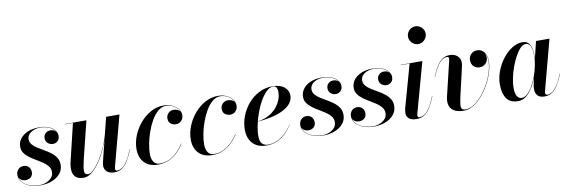

<svg xmlns="http://www.w3.org/2000/svg" viewBox="-54 -1177 4757 1608"><g transform="rotate(-10 2324.0 -373.0)"><path d="M188 10Q139.5 10 99.2 -4.2Q59 -18.5 34.8 -45Q10.5 -71.5 10.5 -108.5Q10.5 -135.5 27.8 -155Q45 -174.5 74 -174.5Q100.5 -174.5 117.2 -157.5Q134 -140.5 134 -112.5Q134 -84 115.8 -69.2Q97.5 -54.5 73 -54.5Q56.5 -54.5 42.5 -60.5Q28.5 -66.5 20 -78.8Q11.5 -91 11.5 -108.5H13.5Q13.5 -71 37.5 -45.2Q61.5 -19.5 100.2 -6.5Q139 6.5 181.5 6.5Q209 6.5 236.2 -4.2Q263.5 -15 282 -35.2Q300.5 -55.5 300.5 -85Q300.5 -112 284.5 -133Q268.5 -154 242.8 -171.5Q217 -189 187.8 -206Q158.5 -223 132.8 -241.8Q107 -260.5 90.8 -283.8Q74.5 -307 74.5 -337.5Q74.5 -375.5 97.2 -405.5Q120 -435.5 161 -453Q202 -470.5 256 -470.5Q307.5 -470.5 341 -455.8Q374.5 -441 391 -418.8Q407.5 -396.5 407.5 -374Q407.5 -344 390 -328.8Q372.5 -313.5 350.5 -313.5Q326.5 -313.5 307.5 -329Q288.5 -344.5 288.5 -373.5Q288.5 -397 305 -413.2Q321.5 -429.5 347.5 -429.5Q373.5 -429.5 390 -414Q406.5 -398.5 406.5 -374H404.5Q404.5 -397.5 387.8 -418.8Q371 -440 339.5 -453.5Q308 -467 263.5 -467Q237.5 -467 212.5 -457.5Q187.5 -448 171.2 -430.2Q155 -412.5 155 -386.5Q155 -361.5 171.5 -342Q188 -322.5 213.8 -306.2Q239.5 -290 268.8 -273.5Q298 -257 323.8 -237.2Q349.5 -217.5 366 -192.2Q382.5 -167 382.5 -132Q382.5 -88 355.8 -56.2Q329 -24.5 284.8 -7.2Q240.5 10 188 10Z M555 10Q510 10 487.8 -10.2Q465.5 -30.5 462 -64.5Q458.5 -98.5 468.5 -141L544.5 -457.5H477V-460H659.5L582 -146.5Q572.5 -107 567.5 -77Q562.5 -47 568.2 -30Q574 -13 596.5 -13Q616.5 -13 643.8 -39Q671 -65 699.8 -109.5Q728.5 -154 753.5 -210.2Q778.5 -266.5 794 -327H796.5Q787 -287 769 -241.5Q751 -196 727.5 -151.2Q704 -106.5 676 -70.2Q648 -34 617.2 -12Q586.5 10 555 10ZM817.5 10Q773 10 752 -10.2Q731 -30.5 731 -58Q731 -65 732.2 -74.8Q733.5 -84.5 735.5 -92.5L827 -460H940.5L827 -33Q825.5 -28.5 825.2 -24.2Q825 -20 825 -16Q825 -0.5 840 -0.5Q861.5 -0.5 883 -14.5Q904.5 -28.5 927 -62.5Q949.5 -96.5 974 -157L976.5 -156.5Q954 -100.5 930.8 -63.5Q907.5 -26.5 880.5 -8.2Q853.5 10 817.5 10Z M1188 10Q1112.5 10 1071.5 -33.2Q1030.5 -76.5 1030.5 -148.5Q1030.5 -206 1053.5 -263Q1076.5 -320 1116.2 -366.8Q1156 -413.5 1207.5 -441.8Q1259 -470 1316.5 -470Q1360 -470 1391.8 -454Q1423.5 -438 1440.8 -414Q1458 -390 1458 -366Q1458 -335 1439.2 -316Q1420.5 -297 1393 -297Q1369 -297 1349.5 -311.5Q1330 -326 1330 -356.5Q1330 -383 1348.2 -401.2Q1366.5 -419.5 1392 -419.5Q1408.5 -419.5 1423.5 -414Q1438.5 -408.5 1447.8 -396.8Q1457 -385 1457 -366H1455.5Q1455.5 -389.5 1439.2 -412Q1423 -434.5 1396 -449Q1369 -463.5 1336 -463.5Q1300 -463.5 1268.8 -437.5Q1237.5 -411.5 1212.5 -368.5Q1187.5 -325.5 1169.8 -275.2Q1152 -225 1142.8 -176Q1133.5 -127 1133.5 -90Q1133.5 -48 1150.8 -22Q1168 4 1204 4Q1248.5 4 1286.5 -15Q1324.5 -34 1355 -64.8Q1385.5 -95.5 1407 -130.5L1409 -129.5Q1387.5 -93.5 1355.8 -61.5Q1324 -29.5 1282.2 -9.8Q1240.5 10 1188 10Z M1649.5 10Q1574 10 1533 -33.2Q1492 -76.5 1492 -148.5Q1492 -206 1515 -263Q1538 -320 1577.8 -366.8Q1617.5 -413.5 1669 -441.8Q1720.5 -470 1778 -470Q1821.5 -470 1853.2 -454Q1885 -438 1902.2 -414Q1919.5 -390 1919.5 -366Q1919.5 -335 1900.8 -316Q1882 -297 1854.5 -297Q1830.5 -297 1811 -311.5Q1791.5 -326 1791.5 -356.5Q1791.5 -383 1809.8 -401.2Q1828 -419.5 1853.5 -419.5Q1870 -419.5 1885 -414Q1900 -408.5 1909.2 -396.8Q1918.5 -385 1918.5 -366H1917Q1917 -389.5 1900.8 -412Q1884.5 -434.5 1857.5 -449Q1830.5 -463.5 1797.5 -463.5Q1761.5 -463.5 1730.2 -437.5Q1699 -411.5 1674 -368.5Q1649 -325.5 1631.2 -275.2Q1613.5 -225 1604.2 -176Q1595 -127 1595 -90Q1595 -48 1612.2 -22Q1629.5 4 1665.5 4Q1710 4 1748 -15Q1786 -34 1816.5 -64.8Q1847 -95.5 1868.5 -130.5L1870.5 -129.5Q1849 -93.5 1817.2 -61.5Q1785.5 -29.5 1743.8 -9.8Q1702 10 1649.5 10Z M2109 10Q2057 10 2022.2 -10.8Q1987.5 -31.5 1969.8 -67.8Q1952 -104 1952 -150Q1952 -210 1974 -267Q1996 -324 2035.8 -370Q2075.5 -416 2128.5 -443Q2181.5 -470 2243 -470Q2307 -470 2342.5 -440.8Q2378 -411.5 2378 -368.5Q2378 -330.5 2353.2 -300.5Q2328.5 -270.5 2284.5 -249.2Q2240.5 -228 2182.8 -215.5Q2125 -203 2059 -199V-201Q2099 -203.5 2133.8 -216.5Q2168.5 -229.5 2196.2 -250.2Q2224 -271 2243.5 -297.5Q2263 -324 2273.5 -354.2Q2284 -384.5 2284 -415Q2284 -434.5 2276.8 -450.8Q2269.5 -467 2249 -467Q2224 -467 2200 -447.8Q2176 -428.5 2154.2 -396Q2132.5 -363.5 2114.2 -323.2Q2096 -283 2082.5 -239.5Q2069 -196 2061.8 -155.2Q2054.5 -114.5 2054.5 -81.5Q2054.5 -31.5 2073.8 -13.2Q2093 5 2123.5 5Q2164 5 2201.2 -12Q2238.5 -29 2270.8 -59.2Q2303 -89.5 2328 -130L2330 -129Q2308 -93 2276.8 -61.2Q2245.5 -29.5 2203.8 -9.8Q2162 10 2109 10Z M2593.5 10Q2545 10 2504.8 -4.2Q2464.5 -18.5 2440.2 -45Q2416 -71.5 2416 -108.5Q2416 -135.5 2433.2 -155Q2450.5 -174.5 2479.5 -174.5Q2506 -174.5 2522.8 -157.5Q2539.5 -140.5 2539.5 -112.5Q2539.5 -84 2521.2 -69.2Q2503 -54.5 2478.5 -54.5Q2462 -54.5 2448 -60.5Q2434 -66.5 2425.5 -78.8Q2417 -91 2417 -108.5H2419Q2419 -71 2443 -45.2Q2467 -19.5 2505.8 -6.5Q2544.5 6.5 2587 6.5Q2614.5 6.5 2641.8 -4.2Q2669 -15 2687.5 -35.2Q2706 -55.5 2706 -85Q2706 -112 2690 -133Q2674 -154 2648.2 -171.5Q2622.5 -189 2593.2 -206Q2564 -223 2538.2 -241.8Q2512.5 -260.5 2496.2 -283.8Q2480 -307 2480 -337.5Q2480 -375.5 2502.8 -405.5Q2525.5 -435.5 2566.5 -453Q2607.5 -470.5 2661.5 -470.5Q2713 -470.5 2746.5 -455.8Q2780 -441 2796.5 -418.8Q2813 -396.5 2813 -374Q2813 -344 2795.5 -328.8Q2778 -313.5 2756 -313.5Q2732 -313.5 2713 -329Q2694 -344.5 2694 -373.5Q2694 -397 2710.5 -413.2Q2727 -429.5 2753 -429.5Q2779 -429.5 2795.5 -414Q2812 -398.5 2812 -374H2810Q2810 -397.5 2793.2 -418.8Q2776.5 -440 2745 -453.5Q2713.5 -467 2669 -467Q2643 -467 2618 -457.5Q2593 -448 2576.8 -430.2Q2560.5 -412.5 2560.5 -386.5Q2560.5 -361.5 2577 -342Q2593.5 -322.5 2619.2 -306.2Q2645 -290 2674.2 -273.5Q2703.5 -257 2729.2 -237.2Q2755 -217.5 2771.5 -192.2Q2788 -167 2788 -132Q2788 -88 2761.2 -56.2Q2734.5 -24.5 2690.2 -7.2Q2646 10 2593.5 10Z M3024.5 10Q2976 10 2935.8 -4.2Q2895.5 -18.5 2871.2 -45Q2847 -71.5 2847 -108.5Q2847 -135.5 2864.2 -155Q2881.5 -174.5 2910.5 -174.5Q2937 -174.5 2953.8 -157.5Q2970.5 -140.5 2970.5 -112.5Q2970.5 -84 2952.2 -69.2Q2934 -54.5 2909.5 -54.5Q2893 -54.5 2879 -60.5Q2865 -66.5 2856.5 -78.8Q2848 -91 2848 -108.5H2850Q2850 -71 2874 -45.2Q2898 -19.5 2936.8 -6.5Q2975.5 6.5 3018 6.5Q3045.5 6.5 3072.8 -4.2Q3100 -15 3118.5 -35.2Q3137 -55.5 3137 -85Q3137 -112 3121 -133Q3105 -154 3079.2 -171.5Q3053.5 -189 3024.2 -206Q2995 -223 2969.2 -241.8Q2943.5 -260.5 2927.2 -283.8Q2911 -307 2911 -337.5Q2911 -375.5 2933.8 -405.5Q2956.5 -435.5 2997.5 -453Q3038.5 -470.5 3092.5 -470.5Q3144 -470.5 3177.5 -455.8Q3211 -441 3227.5 -418.8Q3244 -396.5 3244 -374Q3244 -344 3226.5 -328.8Q3209 -313.5 3187 -313.5Q3163 -313.5 3144 -329Q3125 -344.5 3125 -373.5Q3125 -397 3141.5 -413.2Q3158 -429.5 3184 -429.5Q3210 -429.5 3226.5 -414Q3243 -398.5 3243 -374H3241Q3241 -397.5 3224.2 -418.8Q3207.5 -440 3176 -453.5Q3144.5 -467 3100 -467Q3074 -467 3049 -457.5Q3024 -448 3007.8 -430.2Q2991.5 -412.5 2991.5 -386.5Q2991.5 -361.5 3008 -342Q3024.5 -322.5 3050.2 -306.2Q3076 -290 3105.2 -273.5Q3134.5 -257 3160.2 -237.2Q3186 -217.5 3202.5 -192.2Q3219 -167 3219 -132Q3219 -88 3192.2 -56.2Q3165.5 -24.5 3121.2 -7.2Q3077 10 3024.5 10Z M3385.5 10Q3341 10 3320.8 -8.2Q3300.5 -26.5 3300.5 -57Q3300.5 -68 3302.8 -79.2Q3305 -90.5 3307 -98.5L3407.5 -457.5H3333V-460H3516.5L3398.5 -33.5Q3397 -29 3396.5 -25Q3396 -21 3396 -17.5Q3396 -10.5 3399.5 -5.5Q3403 -0.5 3412 -0.5Q3434 -0.5 3455 -14.2Q3476 -28 3498.5 -62Q3521 -96 3545.5 -157L3548 -156.5Q3525.5 -100.5 3502.8 -63.5Q3480 -26.5 3452.2 -8.2Q3424.5 10 3385.5 10ZM3508 -606Q3487 -606 3470.2 -616.5Q3453.5 -627 3443.5 -644.2Q3433.5 -661.5 3433.5 -681.5Q3433.5 -702 3443.5 -719Q3453.5 -736 3470.2 -746.2Q3487 -756.5 3508 -756.5Q3529 -756.5 3546.2 -746.2Q3563.5 -736 3573.5 -719Q3583.5 -702 3583.5 -681.5Q3583.5 -661.5 3573.5 -644.2Q3563.5 -627 3546.2 -616.5Q3529 -606 3508 -606Z M3788.5 10Q3740.5 10 3709.8 -6.2Q3679 -22.5 3668 -54Q3657 -85.5 3668 -131L3738 -423.5Q3739 -428 3740 -433.8Q3741 -439.5 3741 -443Q3741 -450.5 3736.8 -454.2Q3732.5 -458 3724.5 -458Q3708.5 -458 3693 -450Q3677.5 -442 3662 -424.8Q3646.5 -407.5 3630.5 -379Q3614.5 -350.5 3597.5 -308.5L3595.5 -309Q3609 -343.5 3624 -372.5Q3639 -401.5 3657 -423.5Q3675 -445.5 3697.8 -457.5Q3720.5 -469.5 3749.5 -469.5Q3790.5 -469.5 3815 -447Q3839.5 -424.5 3839.5 -392.5Q3839.5 -381.5 3837.5 -370.8Q3835.5 -360 3834 -351.5L3780.5 -121Q3770.5 -76.5 3767.2 -49.5Q3764 -22.5 3772.2 -10.2Q3780.5 2 3804 2Q3838 2 3874 -21.2Q3910 -44.5 3943.5 -83.5Q3977 -122.5 4003.8 -170.5Q4030.5 -218.5 4046.2 -269.2Q4062 -320 4062 -365.5Q4062 -396 4052.2 -418.8Q4042.5 -441.5 4024.2 -454Q4006 -466.5 3981.5 -466.5V-468Q4002 -468 4018.2 -458.8Q4034.5 -449.5 4043.5 -433Q4052.5 -416.5 4052.5 -395.5Q4052.5 -366 4031.8 -345.5Q4011 -325 3981.5 -325Q3949 -325 3929.8 -344.8Q3910.5 -364.5 3910.5 -397Q3910.5 -427 3930.8 -448Q3951 -469 3981.5 -469Q4006.5 -469 4025.2 -456.2Q4044 -443.5 4054.2 -420.2Q4064.5 -397 4064.5 -365.5Q4064.5 -320 4048.8 -268.5Q4033 -217 4005.5 -167.8Q3978 -118.5 3942.8 -78.2Q3907.5 -38 3868 -14Q3828.5 10 3788.5 10Z M4250 10Q4182 10 4151.8 -33.5Q4121.5 -77 4121.5 -152.5Q4121.5 -210 4142.8 -266.2Q4164 -322.5 4199.8 -368.5Q4235.5 -414.5 4279.2 -442.2Q4323 -470 4368 -470Q4401.5 -470 4419 -451.2Q4436.5 -432.5 4442.8 -402.8Q4449 -373 4449 -339.5Q4449 -311.5 4443 -275Q4437 -238.5 4425.2 -199.2Q4413.5 -160 4396.5 -122.8Q4379.5 -85.5 4357.2 -55.5Q4335 -25.5 4308.2 -7.8Q4281.5 10 4250 10ZM4283 -11.5Q4308 -11.5 4331.8 -33Q4355.5 -54.5 4376.2 -90.5Q4397 -126.5 4412.8 -170Q4428.5 -213.5 4437.5 -258Q4446.5 -302.5 4446.5 -340.5Q4446.5 -372 4441.8 -396.8Q4437 -421.5 4425 -436Q4413 -450.5 4392 -450.5Q4369.5 -450.5 4346.5 -426.8Q4323.5 -403 4302.5 -364.5Q4281.5 -326 4265 -280Q4248.5 -234 4239 -188.2Q4229.5 -142.5 4229.5 -106Q4229.5 -58.5 4244 -35Q4258.5 -11.5 4283 -11.5ZM4473.5 10Q4433.5 10 4415 -10.5Q4396.5 -31 4396.5 -63.5Q4396.5 -73 4397 -80.2Q4397.5 -87.5 4398.5 -92.5L4412 -160.5L4434.5 -237L4447 -311L4483 -460H4597.5L4484 -32.5Q4482 -25 4482 -17Q4482 -10 4485.8 -5.2Q4489.5 -0.5 4498.5 -0.5Q4519.5 -0.5 4540.8 -14.5Q4562 -28.5 4584.5 -62.5Q4607 -96.5 4631.5 -157L4634 -156.5Q4611 -100.5 4588.2 -63.5Q4565.5 -26.5 4538 -8.2Q4510.5 10 4473.5 10Z"/></g></svg>

Font: Bodoni Moda 72pt SemiBold
Style: Italic
Weight: 600
Italic angle: -13°
Designer: Owen Earl
Foundry: indestructible type
Version: Version 2.004